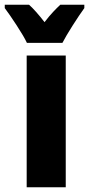

<svg xmlns="http://www.w3.org/2000/svg" viewBox="-65 -786 374 806"><path d="M188 -766Q175 -754 158 -736Q141 -718 122 -693Q84 -742 57 -766H-45V-752Q-26 -727 5 -679.5Q36 -632 48 -606H197Q212 -635 240 -679Q268 -723 289 -752V-766ZM211 -553H47V0H211Z"/></svg>

Font: Noto Sans Display Condensed Black
Style: Regular
Weight: 900
Width: 3
Designer: Monotype Design team
Foundry: Monotype Imaging Inc.
Version: 1.000